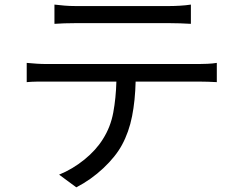

<svg xmlns="http://www.w3.org/2000/svg" viewBox="-20 -760 1040 828"><path d="M214.8 -740.2Q235.8 -737.8 258.3 -735.8Q280.8 -733.9 305.2 -733.9Q322.3 -733.9 363.3 -733.9Q404.3 -733.9 456.5 -733.9Q508.8 -733.9 560.8 -733.9Q612.8 -733.9 653.1 -733.9Q693.4 -733.9 710 -733.9Q731 -733.9 756.1 -735.4Q781.2 -736.8 803.2 -740.2V-657.2Q781.2 -658.7 756.6 -659.4Q731.9 -660.2 710 -660.2Q693.4 -660.2 653.1 -660.2Q612.8 -660.2 560.8 -660.2Q508.8 -660.2 456.8 -660.2Q404.8 -660.2 364 -660.2Q323.2 -660.2 306.2 -660.2Q281.2 -660.2 257.6 -659.4Q233.9 -658.7 214.8 -657.2ZM95.2 -488.8Q116.2 -486.8 137.5 -485.4Q158.7 -483.9 182.1 -483.9Q194.3 -483.9 233.2 -483.9Q272 -483.9 327.6 -483.9Q383.3 -483.9 447.3 -483.9Q511.2 -483.9 575.2 -483.9Q639.2 -483.9 694.3 -483.9Q749.5 -483.9 787.6 -483.9Q825.7 -483.9 836.9 -483.9Q852.5 -483.9 874.8 -484.9Q897 -485.8 915 -488.8V-405.8Q898.4 -406.7 876.7 -407.5Q855 -408.2 836.9 -408.2H564.9Q563 -327.1 549.6 -258.8Q536.1 -190.4 505.9 -134.8Q479 -85 425.8 -34.9Q372.6 15.1 309.1 47.9L234.9 -6.8Q293.5 -30.8 344 -71.8Q394.5 -112.8 423.8 -160.2Q457 -212.4 468.5 -274.9Q480 -337.4 481.9 -408.2H182.1Q159.7 -408.2 137.9 -408Q116.2 -407.7 95.2 -405.8Z"/></svg>

Font: Source Han Sans CN
Style: Regular
Weight: 400
Designer: Ryoko NISHIZUKA  (kana, bopomofo & ideographs); Paul D. Hunt (Latin, Greek & Cyrillic); Sandoll Communications , Soo-you
Foundry: Adobe
Version: Version 2.004;hotconv 1.0.118;makeotfexe 2.5.65603